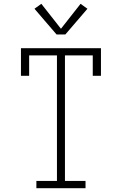

<svg xmlns="http://www.w3.org/2000/svg" viewBox="-20 -988 640 1008"><path d="M171 0V-38H279V-697H133V-590H90V-735H510V-590H467V-697H321V-38H429V0ZM277 -807 161 -942 197 -968 300 -837 403 -968 439 -942 323 -807Z"/></svg>

Font: Iosevka Curly Slab XLtEx
Style: Regular
Weight: 200
Width: 7
Monospace: yes
Designer: Belleve Invis
Foundry: Belleve Invis
Version: Version 11.1.0; ttfautohint (v1.8.3)